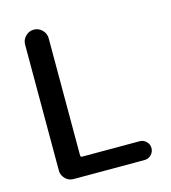

<svg xmlns="http://www.w3.org/2000/svg" viewBox="-109 -818 807 907"><g transform="rotate(-15 294.5 -365.0)"><path d="M138.7 0Q115.2 0 98.6 -17.1Q82 -34.2 82 -56.6V-672.9Q82 -696.3 99.1 -713.4Q116.2 -730.5 138.7 -730.5H139.6Q163.1 -730.5 180.2 -713.4Q197.3 -696.3 197.3 -672.9V-100.6Q197.3 -91.8 205.1 -91.8H486.3Q504.9 -91.8 518.6 -78.6Q532.2 -65.4 532.2 -46.4Q532.2 -27.3 518.6 -13.7Q504.9 0 486.3 0Z"/></g></svg>

Font: Rounded Mgen+ 2p medium
Style: Regular
Weight: 500
Designer: [Source Han Sans]
Ryoko NISHIZUKA  (kana & ideographs); Paul D. Hunt (Latin, Greek & Cyrillic); Wenlong ZHANG  (bopomofo
Version: Version 1.059.20150602